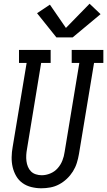

<svg xmlns="http://www.w3.org/2000/svg" viewBox="-20 -1003 575 1031"><path d="M202 8Q175 8 148.5 1.5Q122 -5 101 -20Q80 -35 67 -57.5Q54 -80 48 -105.5Q42 -131 42.5 -159Q43 -187 48 -214L123 -665H82V-735H252V-665H201L125 -203Q122 -187 121 -170.5Q120 -154 122 -138Q124 -122 130 -107.5Q136 -93 146.5 -82.5Q157 -72 172.5 -67Q188 -62 204 -62Q227 -62 250 -71.5Q273 -81 289.5 -99.5Q306 -118 315 -141Q324 -164 327 -187L406 -665H365V-735H535V-665H485L404 -176Q400 -152 392.5 -128Q385 -104 371.5 -82.5Q358 -61 339 -43Q320 -25 297.5 -13Q275 -1 250.5 3.5Q226 8 202 8ZM283 -802 179 -932 248 -978 334 -853 461 -983 520 -927 370 -802Z"/></svg>

Font: Iosevka Slab Oblique
Style: Regular
Weight: 400
Italic angle: -9°
Monospace: yes
Designer: Belleve Invis
Foundry: Belleve Invis
Version: Version 11.1.1; ttfautohint (v1.8.3)